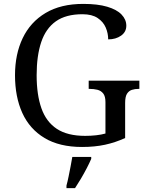

<svg xmlns="http://www.w3.org/2000/svg" viewBox="-20 -744 754 985"><path d="M401 10Q285 10 208.5 -36Q132 -82 94.5 -164.5Q57 -247 57 -358Q57 -466 96.5 -548.5Q136 -631 214 -677.5Q292 -724 407 -724Q481 -724 530 -709.5Q579 -695 603.5 -669.5Q628 -644 628 -612Q628 -580 601 -561Q574 -542 535 -542Q535 -573 522.5 -602.5Q510 -632 481 -651.5Q452 -671 403 -671Q318 -671 266.5 -634.5Q215 -598 191.5 -528Q168 -458 168 -358Q168 -258 192.5 -188.5Q217 -119 271.5 -83Q326 -47 417 -47Q446 -47 473 -50Q500 -53 521 -59V-220Q521 -250 509.5 -264.5Q498 -279 479.5 -283.5Q461 -288 439 -288H435V-330H695V-288H691Q672 -288 656.5 -283Q641 -278 631.5 -263Q622 -248 622 -216V-36Q572 -13 519 -1.5Q466 10 401 10ZM321 208Q327 186 332 161Q337 136 342 110.5Q347 85 351 61H448V71Q439 92 425 119Q411 146 395 173Q379 200 365 221H321Z"/></svg>

Font: Noto Serif Hebrew
Style: Regular
Weight: 400
Designer: Monotype Design Team
Foundry: Monotype Imaging Inc.
Version: Version 2.003